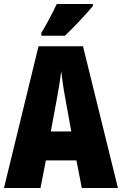

<svg xmlns="http://www.w3.org/2000/svg" viewBox="-20 -947 614 967"><path d="M448 -917V-927H266C245 -883 220 -834 188 -781V-767H307C357 -814 420 -883 448 -917ZM392 0H574L398 -714H174L0 0H184L211 -139H365ZM310 -445 339 -285H236L266 -447C276 -500 284 -551 288 -589C293 -549 300 -498 310 -445Z"/></svg>

Font: Noto Sans Lao Looped ExtraCondensed Black
Style: Regular
Weight: 900
Width: 2
Designer: Mark Frömberg, Ben Mitchell
Foundry: The Fontpad Ltd
Version: Version 1.002